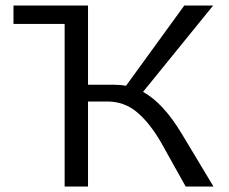

<svg xmlns="http://www.w3.org/2000/svg" viewBox="-20 -678 832 698"><path d="M756 0H655L565 -161Q523 -233 477 -271Q431 -309 370 -309H300V0H215V-591H29V-658H300V-370H393Q419 -370 438 -366L650 -658H755L500 -344Q573 -304 640 -193Z"/></svg>

Font: Ysabeau Medium
Style: Regular
Weight: 500
Designer: Christian Thalmann (Catharsis Fonts)
Version: Version 0.003